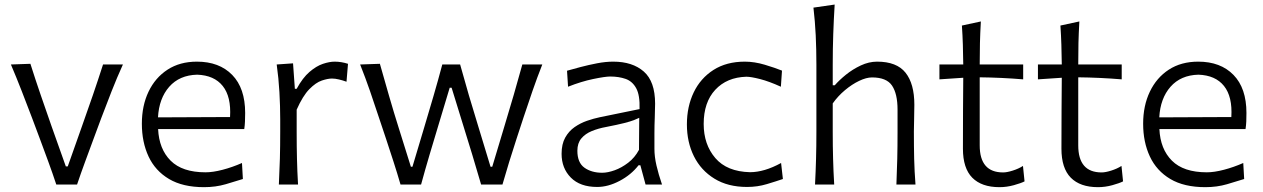

<svg xmlns="http://www.w3.org/2000/svg" viewBox="-20 -794 5432 826"><path d="M222.2 0Q206.1 -48.8 187.7 -98.9Q169.4 -148.9 151.9 -195.8L117.7 -287.1Q96.2 -343.8 73.5 -402.1Q50.8 -460.4 26.9 -516.6L110.8 -519.5Q132.3 -451.7 155.3 -384.8Q178.2 -317.9 202.1 -250L263.2 -78.1H271.5L332.5 -250.5Q356.9 -318.8 379.6 -385Q402.3 -451.2 423.3 -516.6H508.8Q482.9 -459.5 460 -401.1Q437 -342.8 415.5 -285.6L381.3 -193.4Q363.3 -144.5 345.7 -96.9Q328.1 -49.3 311.5 0Z M857.9 11.2Q766.6 11.2 707.3 -23.9Q647.9 -59.1 619.1 -120.8Q590.3 -182.6 590.3 -261.7Q590.3 -339.4 619.1 -399.7Q647.9 -460 700.9 -494.4Q753.9 -528.8 827.1 -528.8Q923.3 -528.8 979 -471.7Q1034.7 -414.6 1034.7 -308.1Q1034.7 -288.1 1033.9 -271.2Q1033.2 -254.4 1030.8 -238.8H660.2Q664.1 -152.8 714.1 -102.8Q764.2 -52.7 864.3 -52.7Q896 -52.7 938 -63.7Q980 -74.7 1021 -92.8L1024.9 -23.9Q994.6 -14.2 951.2 -1.5Q907.7 11.2 857.9 11.2ZM969.7 -290.5Q975.1 -377.9 938.2 -424.1Q901.4 -470.2 828.1 -472.7Q752 -470.7 708 -420.7Q664.1 -370.6 659.7 -289.1Z M1179.7 0Q1182.6 -57.6 1184.1 -111.1Q1185.5 -164.6 1185.5 -228.5V-280.8Q1185.5 -337.4 1182.1 -397.5Q1178.7 -457.5 1170.4 -516.6L1240.7 -521.5L1248.5 -412.1H1256.3Q1282.2 -459.5 1311.5 -484.6Q1340.8 -509.8 1369.1 -519.3Q1397.5 -528.8 1419.9 -528.8Q1448.2 -528.8 1477.1 -519.5L1470.7 -442.4Q1455.1 -448.2 1438.5 -452.1Q1421.9 -456.1 1408.2 -456.1Q1390.1 -456.1 1364.5 -447.5Q1338.9 -439 1310.8 -410.4Q1282.7 -381.8 1256.3 -322.3V-226.1Q1256.3 -164.1 1257.6 -110.8Q1258.8 -57.6 1262.2 0Z M1703.1 0Q1689 -48.8 1673.1 -97.9Q1657.2 -147 1640.6 -197.3L1609.9 -289.1Q1591.3 -345.7 1571.8 -402.3Q1552.2 -459 1529.3 -516.6L1614.3 -519.5Q1632.8 -454.1 1653.8 -381.3Q1674.8 -308.6 1695.8 -242.2L1747.6 -76.7H1754.4L1805.2 -246.6Q1825.2 -313.5 1845 -381.1Q1864.7 -448.7 1882.8 -516.6H1959.5Q1996.1 -383.8 2038.1 -248.5L2090.3 -76.7H2097.7L2149.9 -250.5Q2169.9 -315.9 2190.4 -386.7Q2210.9 -457.5 2227.1 -516.6H2313Q2290.5 -459.5 2270.8 -402.6Q2251 -345.7 2232.4 -289.1L2202.6 -198.2Q2186 -147.9 2170.7 -97.9Q2155.3 -47.9 2141.6 0H2049.8Q2031.7 -63 2011.2 -130.1Q1990.7 -197.3 1971.7 -258.3L1922.9 -416.5H1914.6L1866.7 -257.3Q1848.1 -196.3 1828.4 -129.6Q1808.6 -63 1791.5 0Z M2549.3 10.3Q2475.6 10.3 2435.8 -30Q2396 -70.3 2396 -132.3Q2396 -174.3 2411.6 -202.1Q2427.2 -230 2452.1 -247.3Q2477.1 -264.6 2505.6 -274.4Q2534.2 -284.2 2560.1 -289.6L2731.4 -324.7Q2733.4 -384.3 2717 -414.3Q2700.7 -444.3 2671.4 -454.6Q2642.1 -464.8 2605 -464.8Q2583.5 -464.8 2532 -454.1Q2480.5 -443.4 2423.8 -420.9L2419.4 -489.7Q2443.4 -496.6 2477.5 -505.6Q2511.7 -514.6 2548.6 -521.7Q2585.4 -528.8 2618.2 -528.8Q2701.2 -528.8 2749.8 -486.1Q2798.3 -443.4 2798.3 -348.1Q2798.3 -325.2 2796.9 -289.6Q2795.4 -253.9 2795.4 -220.2V-153.8Q2795.4 -120.1 2804.2 -82Q2813 -43.9 2828.1 0H2757.3L2734.9 -83H2727.1Q2695.3 -42 2645.8 -15.9Q2596.2 10.3 2549.3 10.3ZM2570.8 -50.8Q2594.2 -50.8 2624.3 -61.5Q2654.3 -72.3 2682.6 -94Q2710.9 -115.7 2729 -149.4L2730 -287.1Q2721.2 -282.7 2706.8 -277.1Q2692.4 -271.5 2664.6 -264.4Q2636.7 -257.3 2586.9 -247.6Q2554.2 -241.7 2526.1 -230.2Q2498 -218.8 2481 -198.5Q2463.9 -178.2 2463.9 -145.5Q2463.9 -94.2 2494.4 -72.5Q2524.9 -50.8 2570.8 -50.8Z M3193.8 10.3Q3111.3 10.3 3053.5 -25.4Q2995.6 -61 2965.3 -121.8Q2935.1 -182.6 2935.1 -258.8Q2935.1 -335.4 2964.4 -396.5Q2993.7 -457.5 3049.6 -493.2Q3105.5 -528.8 3184.1 -528.8Q3225.6 -528.8 3269.8 -515.6Q3314 -502.4 3344.2 -490.2L3339.4 -420.9Q3289.1 -443.8 3249.8 -453.9Q3210.4 -463.9 3190.9 -463.9Q3106.9 -461.4 3057.1 -407.7Q3007.3 -354 3007.3 -260.7Q3007.3 -172.4 3057.4 -114Q3107.4 -55.7 3206.5 -53.2Q3268.1 -53.2 3340.3 -92.8L3348.1 -23.9Q3319.8 -14.2 3279.3 -2Q3238.8 10.3 3193.8 10.3Z M3486.3 0Q3489.3 -57.6 3490.7 -111.1Q3492.2 -164.6 3492.2 -228.5V-515.1Q3492.2 -581.1 3489.3 -642.1Q3486.3 -703.1 3479.5 -761.2L3570.8 -774.4Q3566.9 -710.9 3564.7 -647.2Q3562.5 -583.5 3562.5 -515.1V-427.2H3571.3Q3590.3 -449.2 3619.4 -472.7Q3648.4 -496.1 3683.3 -512.5Q3718.3 -528.8 3753.4 -528.8Q3837.9 -528.8 3875.7 -481.2Q3913.6 -433.6 3913.6 -343.3Q3913.6 -310.1 3912.6 -280.8Q3911.6 -251.5 3911.6 -228.5Q3911.6 -164.6 3912.8 -111.1Q3914.1 -57.6 3918.5 0H3836.4Q3838.9 -57.6 3840.1 -110.8Q3841.3 -164.1 3841.3 -226.1V-322.3Q3841.3 -390.6 3817.6 -425.8Q3793.9 -460.9 3731.4 -460.9Q3707 -460.9 3676 -446Q3645 -431.2 3615 -406Q3585 -380.9 3562.5 -349.1V-226.1Q3562.5 -164.1 3564 -110.8Q3565.4 -57.6 3568.8 0Z M4279.8 11.2Q4203.1 11.2 4162.8 -29.5Q4122.6 -70.3 4122.6 -154.3Q4122.6 -240.2 4123 -319.6Q4123.5 -398.9 4124 -459.5L4021.5 -452.6V-516.6H4124Q4123.5 -561.5 4122.3 -601.3Q4121.1 -641.1 4118.2 -684.1L4199.7 -701.7Q4196.8 -649.9 4195.8 -608.6Q4194.8 -567.4 4194.8 -516.6H4381.8V-452.6Q4335.4 -456.5 4288.1 -458.7Q4240.7 -460.9 4194.8 -461.4V-168.5Q4194.8 -52.2 4295.4 -52.2Q4312 -52.2 4336.9 -60.1Q4361.8 -67.9 4380.9 -80.1L4387.7 -13.7Q4372.6 -5.9 4341.6 2.7Q4310.5 11.2 4279.8 11.2Z M4703.6 11.2Q4627 11.2 4586.7 -29.5Q4546.4 -70.3 4546.4 -154.3Q4546.4 -240.2 4546.9 -319.6Q4547.4 -398.9 4547.9 -459.5L4445.3 -452.6V-516.6H4547.9Q4547.4 -561.5 4546.1 -601.3Q4544.9 -641.1 4542 -684.1L4623.5 -701.7Q4620.6 -649.9 4619.6 -608.6Q4618.7 -567.4 4618.7 -516.6H4805.7V-452.6Q4759.3 -456.5 4711.9 -458.7Q4664.6 -460.9 4618.7 -461.4V-168.5Q4618.7 -52.2 4719.2 -52.2Q4735.8 -52.2 4760.7 -60.1Q4785.6 -67.9 4804.7 -80.1L4811.5 -13.7Q4796.4 -5.9 4765.4 2.7Q4734.4 11.2 4703.6 11.2Z M5165.5 11.2Q5074.2 11.2 5014.9 -23.9Q4955.6 -59.1 4926.8 -120.8Q4897.9 -182.6 4897.9 -261.7Q4897.9 -339.4 4926.8 -399.7Q4955.6 -460 5008.5 -494.4Q5061.5 -528.8 5134.8 -528.8Q5231 -528.8 5286.6 -471.7Q5342.3 -414.6 5342.3 -308.1Q5342.3 -288.1 5341.6 -271.2Q5340.8 -254.4 5338.4 -238.8H4967.8Q4971.7 -152.8 5021.7 -102.8Q5071.8 -52.7 5171.9 -52.7Q5203.6 -52.7 5245.6 -63.7Q5287.6 -74.7 5328.6 -92.8L5332.5 -23.9Q5302.2 -14.2 5258.8 -1.5Q5215.3 11.2 5165.5 11.2ZM5277.3 -290.5Q5282.7 -377.9 5245.8 -424.1Q5209 -470.2 5135.7 -472.7Q5059.6 -470.7 5015.6 -420.7Q4971.7 -370.6 4967.3 -289.1Z"/></svg>

Font: Pinar-DS1-FD Regular
Style: Regular
Weight: 400
Designer: Amin Abedi
Version: Version 3.000